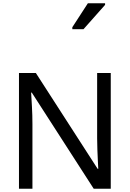

<svg xmlns="http://www.w3.org/2000/svg" viewBox="-20 -1164 800 1184"><path d="M663 0H558L176 -593H172Q174 -558 177 -506Q180 -454 180 -399V0H97V-714H201L582 -123H586Q585 -139 583.5 -171Q582 -203 580.5 -241Q579 -279 579 -311V-714H663ZM426 -984V-996L522 -1144H628V-1134L495 -984Z"/></svg>

Font: Noto Sans Tifinagh Tawellemmet
Style: Regular
Weight: 400
Designer: JamraPatel
Foundry: JamraPatel LLC
Version: Version 2.006; ttfautohint (v1.8.4.7-5d5b)